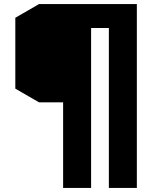

<svg xmlns="http://www.w3.org/2000/svg" viewBox="-20 -720 775 940"><path d="M513 200V-583H426V200H289V-219H171L55 -286V-633L171 -700H650V200Z"/></svg>

Font: Quantico
Style: Bold
Weight: 700
Designer: Matt Desmond
Foundry: MADtype
Version: Version 2.002